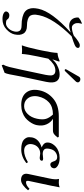

<svg xmlns="http://www.w3.org/2000/svg" viewBox="614 -1352 976 2244"><g transform="rotate(90 1102.0 -230.0)"><path d="M203.1 229Q160.2 229 135.3 215.1Q110.4 201.2 114.3 182.1Q117.7 166.5 130.4 157.7Q143.1 148.9 156.2 148.9Q193.8 148.9 209 174.8Q216.8 188 253.9 188Q282.7 188 310.8 160.2Q338.9 132.3 348.1 88.9Q355.5 53.7 340.8 29.8Q326.2 5.9 279.8 5.9Q221.2 5.9 180.2 -4.9Q139.2 -15.6 116.9 -33.2Q94.7 -50.8 84.7 -77.4Q74.7 -104 75.2 -130.6Q75.7 -157.2 82.5 -190.9Q115.7 -348.1 359.9 -567.9Q311 -550.8 280.3 -550.8Q235.8 -550.8 209.2 -579.3Q182.6 -607.9 184.1 -658.2Q201.2 -674.3 213.9 -681.6Q226.6 -689 249.5 -698.2H258.3Q255.9 -692.4 252.9 -678.2Q243.7 -634.3 260.5 -608.2Q277.3 -582 301.8 -582Q338.4 -582 395.5 -604Q476.6 -674.8 508.3 -674.8Q527.3 -674.8 534.9 -667.5Q542.5 -660.2 539.1 -646Q535.6 -628.9 504.9 -615Q474.1 -601.1 404.3 -579.1Q194.3 -367.7 158.7 -202.1Q152.8 -175.8 151.4 -158.2Q149.9 -140.6 154.1 -119.6Q158.2 -98.6 171.1 -86.4Q184.1 -74.2 211.7 -65.7Q239.3 -57.1 281.2 -57.1Q345.7 -57.1 371.1 -17.3Q396.5 22.5 382.3 87.9Q371.6 137.7 322.3 183.3Q272.9 229 203.1 229Z M907.2 -681.2Q922.9 -681.2 933.8 -670.9Q944.8 -660.6 941.9 -646Q939.5 -635.3 932.1 -627.9L814.5 -505.9Q806.6 -498 800.5 -498Q794.4 -498 791.3 -502Q788.1 -505.9 789.1 -511.2Q790 -515.1 793.5 -521L875.5 -664.1Q885.3 -681.2 907.2 -681.2ZM676.8 -356.9Q690.9 -373.5 710 -389.4Q729 -405.3 769.3 -422.1Q809.6 -439 853 -439Q907.2 -439 930.4 -401.1Q953.6 -363.3 936.5 -280.8L875.5 5.9Q869.6 32.7 861.3 79.3Q853 126 849.1 144Q840.8 184.1 831.1 204.1L743.2 237.8L735.8 220.2Q750 196.8 762.5 149.9Q774.9 103 795.4 5.9L854.5 -272.9Q860.8 -306.2 861.6 -332Q862.3 -357.9 848.4 -373.5Q834.5 -389.2 805.2 -389.2Q766.1 -389.2 733.2 -367.9Q700.2 -346.7 666 -307.1L639.2 -180.2Q615.2 -67.4 610.8 0L607.9 2.9Q594.7 0 560.5 0L511.2 2.9L510.7 0Q534.2 -63.5 559.1 -180.2L570.8 -234.9Q596.2 -355 598.1 -411.1L600.6 -414.1Q615.2 -415 629.4 -418.2Q643.6 -421.4 650.4 -423.6Q657.2 -425.8 673.1 -431.9Q689 -438 691.9 -439Q701.2 -439 698.7 -429.2L674.3 -356.9Z M1504.4 -360.8H1368.2Q1411.1 -335.9 1433.3 -285.6Q1455.6 -235.4 1442.4 -171.9Q1438.5 -152.3 1428.7 -130.9Q1418.9 -109.4 1399.9 -83.5Q1380.9 -57.6 1355.7 -37.4Q1330.6 -17.1 1291.7 -3.7Q1252.9 9.8 1207.5 9.8Q1106.4 9.8 1061 -49.1Q1015.6 -107.9 1036.1 -204.1Q1056.6 -301.3 1135.3 -366.2Q1211.4 -429.2 1337.9 -429.2H1578.6L1587.4 -417Q1565.9 -387.7 1547.9 -374.3Q1529.8 -360.8 1504.4 -360.8ZM1221.7 -23.9Q1271 -23.9 1312 -64.9Q1353 -106 1367.7 -174.8Q1381.3 -239.3 1368.9 -279.8Q1356.4 -320.3 1318.4 -360.8Q1227.5 -360.8 1175.8 -313.5Q1124 -266.1 1107.4 -188Q1099.6 -151.4 1106.9 -115.2Q1114.3 -79.1 1143.8 -51.5Q1173.3 -23.9 1221.7 -23.9Z M1666 -121.1Q1657.2 -79.6 1677.7 -51.8Q1698.2 -23.9 1742.2 -23.9Q1801.3 -23.9 1876 -68.8L1886.7 -49.8Q1810.1 10.3 1724.1 9.8Q1684.6 9.8 1656 1.5Q1627.4 -6.8 1613.3 -20.3Q1599.1 -33.7 1590.6 -50.5Q1582 -67.4 1583.3 -84.7Q1584.5 -102.1 1586.4 -118.2Q1603.5 -198.2 1703.6 -229Q1668 -244.1 1654.3 -265.1Q1640.6 -286.1 1648.4 -321.8Q1651.9 -338.4 1663.6 -357.2Q1675.3 -376 1695.8 -395Q1716.3 -414.1 1750.5 -426.5Q1784.7 -439 1826.2 -439Q1882.3 -439 1917.2 -417Q1952.1 -395 1946.3 -367.2Q1942.4 -347.7 1929.2 -338.9Q1916 -330.1 1903.3 -330.1Q1893.1 -330.1 1885.7 -335.4Q1878.4 -340.8 1875.5 -346.4Q1872.6 -352.1 1868.2 -362.8Q1865.2 -373 1862.3 -379.9Q1859.4 -386.7 1853.5 -394.5Q1847.7 -402.3 1837.9 -406.2Q1828.1 -410.2 1814 -410.2Q1785.2 -410.2 1757.3 -389.4Q1729.5 -368.7 1720.2 -324.2Q1710 -276.4 1727.1 -258.8Q1744.1 -241.2 1781.2 -241.2L1805.7 -243.7Q1830.1 -246.1 1833.5 -246.1Q1847.7 -246.1 1854 -241Q1860.4 -235.8 1858.4 -227.1Q1854 -206.1 1823.7 -206.1Q1819.8 -206.1 1799.3 -209Q1778.8 -211.9 1774.4 -211.9Q1732.4 -211.9 1703.6 -187.5Q1674.8 -163.1 1666 -121.1Z M2066.4 -321.8Q2081.5 -391.6 2071.3 -429.2L2073.7 -431.2Q2085.4 -429.2 2117.2 -429.2Q2142.1 -429.2 2169.4 -439Q2157.7 -375 2150.9 -342.8L2097.2 -90.8Q2091.3 -68.4 2094 -57.1Q2096.7 -45.9 2110.8 -45.9Q2145.5 -45.9 2186.5 -86.9L2204.1 -69.8Q2178.2 -37.1 2145.5 -12.5Q2112.8 12.2 2083.5 12.2Q2042 12.2 2023.4 -10Q2004.9 -32.2 2013.2 -70.8Z"/></g></svg>

Font: Linux Biolinum
Style: Italic
Weight: 400
Italic angle: -12°
Designer: Philipp H. Poll
Foundry: Philipp H. Poll
Version: Version 1.1.3 ; ttfautohint (v0.9)